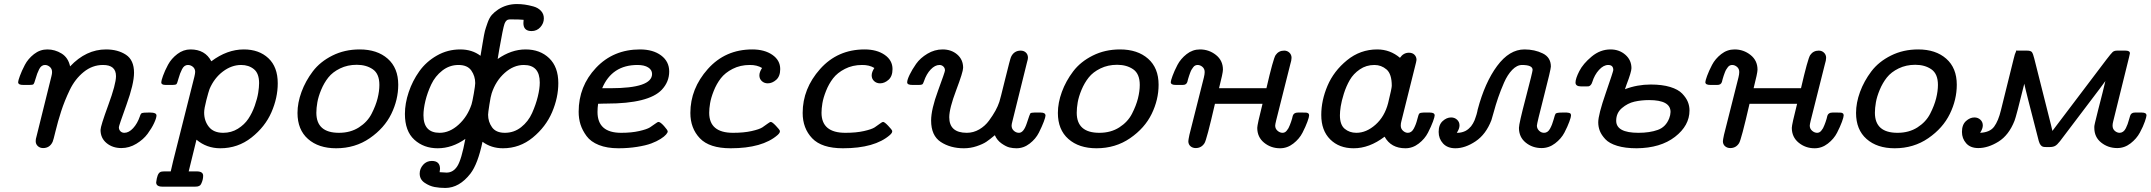

<svg xmlns="http://www.w3.org/2000/svg" viewBox="-20 -720 10529 940"><path d="M68.8 -317.9Q68.8 -324.7 77.4 -348.4Q85.9 -372.1 101.6 -402.1Q117.2 -432.1 146.5 -455.1Q175.8 -478 211.9 -478Q249 -478 281.5 -458Q314 -438 323.2 -395Q401.4 -478 499 -478Q557.1 -478 596.7 -451.9Q636.2 -425.8 636.2 -363.8Q636.2 -309.6 599.1 -206.8Q562 -104 562 -97.2Q562 -85 569.6 -77.4Q577.1 -69.8 588.9 -69.8Q610.8 -69.8 631.8 -92.5Q652.8 -115.2 665 -150.9Q668.9 -164.1 675 -166.5Q681.2 -168.9 704.1 -168.9H716.8Q745.6 -168.9 746.1 -154.8Q746.1 -142.6 734.6 -117.7Q723.1 -92.8 702.6 -64.9Q682.1 -37.1 647.5 -16.1Q612.8 4.9 574.2 4.9Q531.2 4.9 501.7 -19.5Q472.2 -43.9 472.2 -84Q472.2 -102.1 510 -205.1Q547.9 -308.1 547.9 -347.2Q547.9 -402.3 483.9 -401.9Q432.1 -401.9 389.6 -367.4Q347.2 -333 321.5 -279.5Q295.9 -226.1 279.5 -175.5Q263.2 -125 252.2 -79.1Q241.2 -33.2 237.8 -25.9Q223.6 4.9 190.9 4.9Q175.8 4.9 165.3 -4.6Q154.8 -14.2 154.8 -28.8Q154.8 -40 158.2 -49.8L231.9 -347.2Q234.9 -358.4 234.9 -367.2Q234.9 -383.3 223.9 -392.6Q212.9 -401.9 200.2 -401.9Q182.1 -401.9 171.6 -380.9Q161.1 -359.9 154.5 -335.4Q147.9 -311 143.1 -307.1Q139.2 -304.2 124 -304.2H94.2Q68.8 -303.7 68.8 -317.9Z M744.6 172.9Q749.5 130.9 763.7 123Q769.5 119.1 783.7 119.1H815.9L827.6 68.8L931.6 -344.2Q935.5 -360.4 935.5 -368.2Q935.5 -383.3 924.6 -392.6Q913.6 -401.9 899.9 -401.9Q881.8 -401.9 871.3 -381.3Q860.8 -360.8 854.2 -336.4Q847.7 -312 843.8 -308.1Q838.9 -304.2 825.7 -304.2H790.5Q769.5 -304.2 769.5 -316.9Q769.5 -324.7 778.1 -348.9Q786.6 -373 802.7 -403.1Q818.8 -433.1 848.4 -455.6Q877.9 -478 912.6 -478Q984.4 -478 1014.6 -419.9Q1091.8 -478 1173.8 -478Q1248 -478 1293.9 -435.1Q1339.8 -392.1 1339.8 -312Q1339.8 -241.2 1308.8 -170.2Q1277.8 -99.1 1211.2 -46.6Q1144.5 5.9 1058.6 5.9Q991.7 5.9 941.9 -36.1L903.8 119.1H942.9Q975.1 119.1 974.6 141.1Q974.6 160.2 964.8 180.2Q959 194.3 935.5 193.8H774.9Q744.6 193.8 744.6 172.9ZM979.5 -168.9Q979.5 -127.9 1002.7 -98.9Q1025.9 -69.8 1072.8 -69.8Q1112.8 -69.8 1144.8 -89.8Q1176.8 -109.9 1195.8 -138.4Q1214.8 -167 1227.3 -202.4Q1239.7 -237.8 1244.1 -265.4Q1248.5 -293 1248.5 -313Q1248.5 -360.8 1223.1 -381.3Q1197.8 -401.9 1160.6 -401.9Q1113.8 -401.9 1071.3 -369.9Q1028.8 -337.9 1005.9 -284.2Q1001 -271 990.2 -229.5Q979.5 -188 979.5 -168.9Z M1436.5 -167Q1436.5 -216.8 1456.1 -270Q1475.6 -323.2 1511.5 -370.6Q1547.4 -418 1607.4 -448Q1667.5 -478 1740.7 -478Q1826.7 -478 1878.2 -432.6Q1929.7 -387.2 1929.7 -305.2Q1929.7 -231.9 1895.8 -162.4Q1861.8 -92.8 1790.3 -43.5Q1718.8 5.9 1625.5 5.9Q1539.6 5.9 1488 -39.6Q1436.5 -85 1436.5 -167ZM1528.8 -168Q1528.8 -69.8 1639.6 -69.8Q1695.8 -69.8 1737.3 -96.4Q1778.8 -123 1799.3 -163.1Q1819.8 -203.1 1828.6 -238.5Q1837.4 -273.9 1837.4 -304.2Q1837.4 -358.4 1805.4 -380.6Q1773.4 -402.8 1726.6 -402.8Q1681.6 -402.8 1645 -385Q1608.4 -367.2 1587.4 -340.6Q1566.4 -314 1552.5 -280.5Q1538.6 -247.1 1533.7 -219Q1528.8 -190.9 1528.8 -168Z M1962.4 -162.1Q1962.4 -213.9 1981 -269Q1999.5 -324.2 2033 -371.1Q2066.4 -418 2118.9 -448Q2171.4 -478 2233.4 -478Q2291.5 -478 2332.5 -446.8Q2335.4 -463.9 2343 -509.5Q2350.6 -555.2 2354 -568.1Q2357.4 -581.1 2366.5 -606.9Q2375.5 -632.8 2387.9 -647Q2400.4 -661.1 2419.4 -673.8Q2459.5 -699.7 2509.3 -700.2Q2530.3 -700.2 2549.3 -697.5Q2568.4 -694.8 2591.3 -688.5Q2614.3 -682.1 2628.4 -667Q2642.6 -651.9 2642.6 -629.9Q2642.6 -606 2625.5 -586.9Q2608.4 -567.9 2582.5 -567.9Q2542.5 -567.9 2542.5 -606.9Q2542.5 -618.2 2543.5 -623Q2523.4 -625 2485.4 -625H2475.6Q2457.5 -625 2450 -603.5Q2442.4 -582 2424.3 -478Q2419.4 -448.2 2416.5 -431.2Q2483.4 -478 2553.2 -478Q2624 -478 2668.7 -435.1Q2713.4 -392.1 2713.4 -313Q2713.4 -242.2 2682.9 -170.7Q2652.3 -99.1 2588.4 -46.6Q2524.4 5.9 2442.4 5.9Q2385.3 5.9 2342.3 -25.9Q2319.3 83 2283.2 129.9Q2229 199.7 2160.6 200.2Q2132.8 200.2 2107.7 195.6Q2082.5 190.9 2058.6 174.6Q2034.7 158.2 2034.7 129.9Q2034.7 106 2051.5 86.9Q2068.4 67.9 2094.2 67.9Q2134.3 67.9 2134.3 106.9Q2134.3 110.8 2132.3 123Q2160.2 125 2166.5 125Q2198.7 125 2219 93.5Q2239.3 62 2258.3 -40Q2193.4 5.9 2122.6 5.9Q2054.7 5.9 2008.5 -36.1Q1962.4 -78.1 1962.4 -162.1ZM2053.2 -155.8Q2053.2 -69.8 2132.3 -69.8Q2181.2 -69.8 2224.9 -109.4Q2268.6 -148.9 2288.6 -209Q2292.5 -221.2 2299.6 -261.5Q2306.6 -301.8 2306.6 -313Q2306.6 -347.2 2287.6 -374.5Q2268.6 -401.9 2224.6 -401.9Q2180.7 -401.9 2145.5 -374.5Q2110.4 -347.2 2091.3 -306.6Q2072.3 -266.1 2062.7 -226.3Q2053.2 -186.5 2053.2 -155.8ZM2369.6 -158.2Q2369.6 -124 2388.9 -96.9Q2408.2 -69.8 2451.7 -69.8Q2496.6 -69.8 2531.5 -97.4Q2566.4 -125 2585 -166.5Q2603.5 -208 2613 -247.1Q2622.6 -286.1 2622.6 -315.9Q2622.6 -401.9 2544.4 -401.9Q2494.6 -401.9 2450.9 -363Q2407.2 -324.2 2387.2 -263.2Q2382.3 -249 2376 -208Q2369.6 -167 2369.6 -158.2Z M2813 -172.9Q2813 -297.9 2897.9 -387.9Q2982.9 -478 3113.3 -478Q3177.2 -478 3216.8 -448.5Q3256.3 -418.9 3256.3 -370.1Q3256.3 -319.3 3220.2 -280.8Q3156.2 -212.9 2949.2 -212.9H2940.9Q2935.1 -212.9 2924.1 -212.4Q2913.1 -211.9 2908.2 -211.9Q2905.3 -191.9 2905.3 -171.9Q2905.3 -69.8 3021 -69.8Q3071.8 -69.8 3109.4 -78.4Q3147 -86.9 3162.1 -96.4Q3177.2 -106 3188.2 -114.5Q3199.2 -123 3204.1 -123Q3212.9 -123 3231 -103Q3249 -83 3249 -76.2Q3249 -71.3 3241 -61.5Q3232.9 -51.8 3214.1 -39.8Q3195.3 -27.8 3168.7 -17.8Q3142.1 -7.8 3099.1 -1Q3056.2 5.9 3007.3 5.9Q2952.1 5.9 2912.1 -10Q2872.1 -25.9 2851.6 -54Q2831.1 -82 2822 -110.8Q2813 -139.6 2813 -172.9ZM2928.2 -288.1H2969.2Q3172.4 -288.1 3172.4 -357.9Q3172.4 -377.9 3153.3 -389.9Q3134.3 -401.9 3101.1 -401.9Q2976.1 -401.9 2928.2 -288.1Z M3359.9 -167Q3359.9 -286.1 3445.3 -382.1Q3530.8 -478 3663.1 -478Q3723.1 -478 3761.5 -451.4Q3799.8 -424.8 3799.8 -381.8Q3799.8 -346.7 3780.3 -329.3Q3760.7 -312 3738.8 -312Q3721.7 -312 3709.7 -323Q3697.8 -334 3697.8 -351.1Q3697.8 -367.2 3710.9 -387.2Q3686 -402.3 3650.9 -401.9Q3604 -401.9 3566.9 -382.8Q3529.8 -363.8 3508.8 -336.4Q3487.8 -309.1 3474.4 -275.1Q3460.9 -241.2 3456.5 -214.6Q3452.1 -188 3452.1 -168Q3452.1 -69.8 3568.8 -69.8Q3622.1 -69.8 3659.9 -78.4Q3697.8 -86.9 3712.4 -96.4Q3727.1 -106 3738 -114.5Q3749 -123 3753.9 -123Q3760.7 -123 3778.3 -104.5Q3795.9 -85.9 3797.9 -80.1Q3800.8 -71.3 3787.1 -59.1Q3712.9 5.9 3557.1 5.9Q3453.1 5.9 3406.5 -43Q3359.9 -91.8 3359.9 -167Z M3909.7 -167Q3909.7 -286.1 3995.1 -382.1Q4080.6 -478 4212.9 -478Q4272.9 -478 4311.3 -451.4Q4349.6 -424.8 4349.6 -381.8Q4349.6 -346.7 4330.1 -329.3Q4310.5 -312 4288.6 -312Q4271.5 -312 4259.5 -323Q4247.6 -334 4247.6 -351.1Q4247.6 -367.2 4260.7 -387.2Q4235.8 -402.3 4200.7 -401.9Q4153.8 -401.9 4116.7 -382.8Q4079.6 -363.8 4058.6 -336.4Q4037.6 -309.1 4024.2 -275.1Q4010.7 -241.2 4006.3 -214.6Q4002 -188 4002 -168Q4002 -69.8 4118.7 -69.8Q4171.9 -69.8 4209.7 -78.4Q4247.6 -86.9 4262.2 -96.4Q4276.9 -106 4287.8 -114.5Q4298.8 -123 4303.7 -123Q4310.5 -123 4328.1 -104.5Q4345.7 -85.9 4347.7 -80.1Q4350.6 -71.3 4336.9 -59.1Q4262.7 5.9 4106.9 5.9Q4002.9 5.9 3956.3 -43Q3909.7 -91.8 3909.7 -167Z M4421.4 -316.9Q4421.4 -329.1 4433.3 -354Q4445.3 -378.9 4465.3 -407.5Q4485.4 -436 4520.5 -457Q4555.7 -478 4594.7 -478Q4637.7 -478 4666.5 -453.1Q4695.3 -428.2 4695.3 -388.2Q4695.3 -368.2 4661.4 -278.6Q4627.4 -189 4627.4 -146Q4627.4 -69.8 4713.4 -69.8Q4745.6 -69.8 4774.2 -86.4Q4802.7 -103 4822 -129.4Q4841.3 -155.8 4853.5 -178Q4865.7 -200.2 4872.6 -221.2Q4875.5 -228 4900.6 -330.6Q4925.8 -433.1 4929.7 -440.9Q4943.8 -471.7 4976.6 -472.2Q4992.7 -472.2 5002.7 -462.6Q5012.7 -453.1 5012.7 -437Q5012.7 -430.2 5008.3 -416L4936.5 -126Q4932.6 -111.8 4932.6 -105Q4932.6 -89.8 4943.6 -79.8Q4954.6 -69.8 4968.8 -69.8Q4991.7 -69.8 5007.1 -116.9Q5022.5 -164.1 5024.4 -165Q5029.3 -168.9 5043.5 -168.9H5075.7Q5098.6 -168.9 5098.6 -153.8Q5098.6 -147 5090.1 -124Q5081.5 -101.1 5066.2 -70.6Q5050.8 -40 5021.2 -17.1Q4991.7 5.9 4956.5 5.9Q4939.5 5.9 4922.6 2Q4905.8 -2 4883.5 -17.6Q4861.3 -33.2 4850.6 -58.1Q4825.7 -37.1 4808.6 -25.6Q4791.5 -14.2 4761.5 -4.2Q4731.4 5.9 4698.7 5.9Q4632.8 5.9 4585.7 -25.1Q4538.6 -56.2 4538.6 -129.9Q4538.6 -184.1 4572.5 -276.1Q4606.4 -368.2 4606.4 -375Q4606.4 -387.2 4598.4 -394.5Q4590.3 -401.9 4579.6 -401.9Q4557.6 -401.9 4536.6 -379.9Q4515.6 -357.9 4503.4 -321.8Q4499.5 -309.6 4495.1 -306.9Q4490.7 -304.2 4479.5 -304.2H4447.8Q4421.4 -303.7 4421.4 -316.9Z M5159.2 -167Q5159.2 -216.8 5178.7 -270Q5198.2 -323.2 5234.1 -370.6Q5270 -418 5330.1 -448Q5390.1 -478 5463.4 -478Q5549.3 -478 5600.8 -432.6Q5652.3 -387.2 5652.3 -305.2Q5652.3 -231.9 5618.4 -162.4Q5584.5 -92.8 5512.9 -43.5Q5441.4 5.9 5348.1 5.9Q5262.2 5.9 5210.7 -39.6Q5159.2 -85 5159.2 -167ZM5251.5 -168Q5251.5 -69.8 5362.3 -69.8Q5418.5 -69.8 5460 -96.4Q5501.5 -123 5522 -163.1Q5542.5 -203.1 5551.3 -238.5Q5560.1 -273.9 5560.1 -304.2Q5560.1 -358.4 5528.1 -380.6Q5496.1 -402.8 5449.2 -402.8Q5404.3 -402.8 5367.7 -385Q5331.1 -367.2 5310.1 -340.6Q5289.1 -314 5275.1 -280.5Q5261.2 -247.1 5256.3 -219Q5251.5 -190.9 5251.5 -168Z M5711.9 -317.9Q5711.9 -324.7 5720.5 -348.4Q5729 -372.1 5744.6 -402.1Q5760.3 -432.1 5789.6 -455.1Q5818.8 -478 5855 -478Q5898.9 -478 5933.1 -450.9Q5967.3 -423.8 5967.3 -378.9Q5967.3 -362.8 5948.2 -288.1H6180.2Q6213.4 -432.1 6225.1 -450.2Q6240.2 -472.2 6267.1 -472.2Q6282.2 -472.2 6292.7 -462.2Q6303.2 -452.1 6303.2 -437Q6303.2 -424.8 6296.9 -404.8L6228 -130.9Q6223.1 -110.8 6223.1 -105Q6223.1 -89.8 6234.6 -79.8Q6246.1 -69.8 6259.3 -69.8Q6265.1 -69.8 6270.5 -72.5Q6275.9 -75.2 6280.5 -81.5Q6285.2 -87.9 6288.1 -92.5Q6291 -97.2 6294.9 -107.7Q6298.8 -118.2 6300.5 -122.6Q6302.2 -127 6305.7 -138.9Q6309.1 -150.9 6309.1 -152.8Q6314 -168.9 6334 -168.9H6360.8Q6370.6 -168.9 6375.7 -168.5Q6380.9 -168 6385 -165Q6389.2 -162.1 6389.2 -154.8Q6389.2 -147 6380.6 -123.5Q6372.1 -100.1 6356.7 -70.1Q6341.3 -40 6311.8 -17.1Q6282.2 5.9 6247.1 5.9Q6202.1 5.9 6168.7 -21.5Q6135.3 -48.8 6135.3 -94.2Q6135.3 -109.4 6161.1 -211.9H5928.2Q5887.2 -33.7 5877 -19Q5861.8 4.9 5834 4.9Q5818.8 4.9 5808.3 -4.2Q5797.9 -13.2 5797.9 -28.8Q5797.9 -34.7 5803.2 -60.1L5874 -340.8Q5877.9 -356.9 5877.9 -367.2Q5877.9 -383.3 5866.9 -392.6Q5856 -401.9 5843.3 -401.9Q5837.4 -401.9 5831.8 -399.4Q5826.2 -397 5821.5 -390.4Q5816.9 -383.8 5814 -379.4Q5811 -375 5807.1 -364.5Q5803.2 -354 5801.8 -349.6Q5800.3 -345.2 5796.6 -333Q5793 -320.8 5793 -318.8Q5788.1 -303.7 5770 -304.2H5737.3Q5711.9 -303.7 5711.9 -317.9Z M6448.7 -157.2Q6448.7 -228 6479.2 -300Q6509.8 -372.1 6574.7 -425Q6639.6 -478 6722.7 -478Q6785.6 -478 6834 -437Q6851.1 -461.9 6877.9 -461.9Q6895 -461.9 6905 -451.9Q6915 -441.9 6915 -426.8Q6915 -421.9 6906.7 -390.1L6840.8 -126Q6837.9 -116.2 6837.9 -105Q6837.9 -89.8 6848.9 -79.8Q6859.9 -69.8 6872.6 -69.8Q6890.6 -69.8 6901.6 -90.3Q6912.6 -110.8 6918.7 -135.5Q6924.8 -160.2 6928.7 -164.1Q6934.6 -168.9 6948.7 -168.9H6981Q7003.9 -168.9 7003.9 -154.8Q7003.9 -147.9 6995.4 -124.5Q6986.8 -101.1 6971.2 -70.6Q6955.6 -40 6925.8 -17.1Q6896 5.9 6860.8 5.9Q6790 5.9 6758.8 -50.8Q6683.6 6.3 6606.9 5.9Q6536.1 5.9 6492.4 -37.6Q6448.7 -81.1 6448.7 -157.2ZM6540 -155.8Q6540 -108.9 6563.5 -89.4Q6586.9 -69.8 6620.6 -69.8Q6669.4 -69.8 6714.1 -109.4Q6758.8 -148.9 6775.9 -214.8Q6793.9 -288.1 6793.9 -299.8Q6793.9 -357.9 6768.3 -379.9Q6742.7 -401.9 6709 -401.9Q6668.9 -401.9 6637.5 -380.4Q6606 -358.9 6588.4 -328.4Q6570.8 -297.9 6559.3 -261.5Q6547.9 -225.1 6543.9 -199Q6540 -172.9 6540 -155.8Z M7023.4 -74.2Q7023.4 -109.4 7043 -127.2Q7062.5 -145 7084.5 -145Q7101.6 -145 7113.5 -134Q7125.5 -123 7125.5 -106Q7125.5 -89.8 7112.3 -69.8H7115.7Q7127 -69.8 7137.2 -72.5Q7147.5 -75.2 7155 -79.1Q7162.6 -83 7170.2 -89.6Q7177.7 -96.2 7182.1 -101.6Q7186.5 -106.9 7191.7 -116Q7196.8 -125 7199.2 -131.1Q7201.7 -137.2 7204.6 -146.5Q7207.5 -155.8 7209 -159.9Q7210.4 -164.1 7212.4 -173.1Q7214.4 -182.1 7214.4 -183.1Q7249.5 -315.9 7309.6 -397Q7369.6 -478 7443.4 -478Q7493.2 -478 7533 -458.5Q7572.8 -439 7572.8 -394Q7572.8 -380.9 7538.6 -248Q7504.4 -115.2 7504.4 -105Q7504.4 -90.8 7514.9 -80.3Q7525.4 -69.8 7539.6 -69.8Q7557.6 -69.8 7568.6 -89.8Q7579.6 -109.9 7586.2 -134.5Q7592.8 -159.2 7595.7 -163.1Q7600.6 -168.9 7626.5 -168.9H7637.7Q7647.5 -168.9 7651.1 -168.9Q7654.8 -168.9 7661.1 -167.5Q7667.5 -166 7669.4 -163.1Q7671.4 -160.2 7671.4 -153.8Q7671.4 -147 7663.1 -124Q7654.8 -101.1 7639.2 -71Q7623.5 -41 7593.5 -18.1Q7563.5 4.9 7527.3 4.9Q7482.4 4.9 7449.5 -22Q7416.5 -48.8 7416.5 -94.2Q7416.5 -114.3 7450 -241.7Q7483.4 -369.1 7483.4 -377.9Q7483.4 -401.9 7431.6 -401.9Q7406.7 -401.9 7383.5 -377.9Q7360.4 -354 7343.5 -315.4Q7326.7 -276.9 7314.7 -241.9Q7302.7 -207 7293.2 -171.6Q7283.7 -136.2 7281.7 -131.8Q7254.9 -62 7204.1 -28.1Q7153.3 5.9 7105.5 5.9Q7066.4 5.9 7044.9 -17.6Q7023.4 -41 7023.4 -74.2Z M7864.7 -478Q7907.7 -478 7937.5 -451.9Q7967.3 -425.8 7967.3 -386.2Q7967.3 -368.2 7943.4 -306.2Q7938.5 -291 7935.5 -283.2Q7995.6 -306.2 8061.5 -306.2Q8117.7 -306.2 8157 -294.2Q8196.3 -282.2 8215.8 -261.7Q8235.4 -241.2 8243.4 -221.2Q8251.5 -201.2 8251.5 -179.2Q8251.5 -105 8180.4 -50Q8109.4 4.9 7992.7 5.9Q7936.5 5.9 7897.5 -6.1Q7858.4 -18.1 7839.4 -38.6Q7820.3 -59.1 7812.5 -79.1Q7804.7 -99.1 7804.7 -121.1Q7804.7 -158.2 7841.6 -264.6Q7878.4 -371.1 7878.4 -377Q7878.4 -401.9 7853.5 -401.9Q7830.6 -401.9 7808.6 -377.9Q7786.6 -354 7775.4 -317.9Q7772.5 -308.1 7767.1 -303Q7761.7 -297.9 7757.6 -297.4Q7753.4 -296.9 7745.6 -296.9H7721.7Q7693.4 -296.9 7693.4 -315.9Q7693.4 -335 7711.9 -371.6Q7730.5 -408.2 7772.5 -443.1Q7814.5 -478 7864.7 -478ZM7892.6 -128.9Q7892.6 -69.8 8001.5 -69.8Q8056.6 -69.8 8096.2 -84Q8135.7 -98.1 8152.3 -141.1Q8158.2 -156.2 8158.7 -171.9Q8158.7 -230 8053.7 -230Q8015.6 -230 7982.2 -222.4Q7948.7 -214.8 7920.7 -190.9Q7892.6 -167 7892.6 -128.9Z M8329.1 -317.9Q8329.1 -324.7 8337.6 -348.4Q8346.2 -372.1 8361.8 -402.1Q8377.4 -432.1 8406.7 -455.1Q8436 -478 8472.2 -478Q8516.1 -478 8550.3 -450.9Q8584.5 -423.8 8584.5 -378.9Q8584.5 -362.8 8565.4 -288.1H8797.4Q8830.6 -432.1 8842.3 -450.2Q8857.4 -472.2 8884.3 -472.2Q8899.4 -472.2 8909.9 -462.2Q8920.4 -452.1 8920.4 -437Q8920.4 -424.8 8914.1 -404.8L8845.2 -130.9Q8840.3 -110.8 8840.3 -105Q8840.3 -89.8 8851.8 -79.8Q8863.3 -69.8 8876.5 -69.8Q8882.3 -69.8 8887.7 -72.5Q8893.1 -75.2 8897.7 -81.5Q8902.3 -87.9 8905.3 -92.5Q8908.2 -97.2 8912.1 -107.7Q8916 -118.2 8917.7 -122.6Q8919.4 -127 8922.9 -138.9Q8926.3 -150.9 8926.3 -152.8Q8931.2 -168.9 8951.2 -168.9H8978Q8987.8 -168.9 8992.9 -168.5Q8998 -168 9002.2 -165Q9006.3 -162.1 9006.3 -154.8Q9006.3 -147 8997.8 -123.5Q8989.3 -100.1 8973.9 -70.1Q8958.5 -40 8929 -17.1Q8899.4 5.9 8864.3 5.9Q8819.3 5.9 8785.9 -21.5Q8752.4 -48.8 8752.4 -94.2Q8752.4 -109.4 8778.3 -211.9H8545.4Q8504.4 -33.7 8494.1 -19Q8479 4.9 8451.2 4.9Q8436 4.9 8425.5 -4.2Q8415 -13.2 8415 -28.8Q8415 -34.7 8420.4 -60.1L8491.2 -340.8Q8495.1 -356.9 8495.1 -367.2Q8495.1 -383.3 8484.1 -392.6Q8473.1 -401.9 8460.4 -401.9Q8454.6 -401.9 8449 -399.4Q8443.4 -397 8438.7 -390.4Q8434.1 -383.8 8431.2 -379.4Q8428.2 -375 8424.3 -364.5Q8420.4 -354 8418.9 -349.6Q8417.5 -345.2 8413.8 -333Q8410.2 -320.8 8410.2 -318.8Q8405.3 -303.7 8387.2 -304.2H8354.5Q8329.1 -303.7 8329.1 -317.9Z M9066.9 -167Q9066.9 -216.8 9086.4 -270Q9106 -323.2 9141.8 -370.6Q9177.7 -418 9237.8 -448Q9297.9 -478 9371.1 -478Q9457 -478 9508.5 -432.6Q9560.1 -387.2 9560.1 -305.2Q9560.1 -231.9 9526.1 -162.4Q9492.2 -92.8 9420.7 -43.5Q9349.1 5.9 9255.9 5.9Q9169.9 5.9 9118.4 -39.6Q9066.9 -85 9066.9 -167ZM9159.2 -168Q9159.2 -69.8 9270 -69.8Q9326.2 -69.8 9367.7 -96.4Q9409.2 -123 9429.7 -163.1Q9450.2 -203.1 9459 -238.5Q9467.8 -273.9 9467.8 -304.2Q9467.8 -358.4 9435.8 -380.6Q9403.8 -402.8 9356.9 -402.8Q9312 -402.8 9275.4 -385Q9238.8 -367.2 9217.8 -340.6Q9196.8 -314 9182.9 -280.5Q9168.9 -247.1 9164.1 -219Q9159.2 -190.9 9159.2 -168Z M9585.4 -74.2Q9585.4 -109.4 9605 -127.2Q9624.5 -145 9646.5 -145Q9663.6 -145 9675.5 -134Q9687.5 -123 9687.5 -106Q9687.5 -89.8 9674.3 -69.8Q9722.2 -71.8 9742.9 -99.9Q9763.7 -127.9 9776.4 -181.2L9838.4 -431.2Q9844.2 -457 9850.6 -469.2L9849.6 -472.2H9903.3Q9922.4 -472.2 9928 -464.6Q9933.6 -457 9939.5 -433.1L10020.5 -111.8Q10026.4 -89.8 10028.3 -79.1L10292.5 -428.2Q10315.4 -458 10323 -465.1Q10330.6 -472.2 10345.7 -472.2H10385.7Q10407.7 -472.2 10407.7 -459Q10407.7 -457 10403.3 -439L10325.7 -125Q10322.8 -113.8 10322.8 -105Q10322.8 -88.9 10333.7 -79.3Q10344.7 -69.8 10357.4 -69.8Q10366.2 -69.8 10374.3 -75.4Q10382.3 -81.1 10387.9 -92.5Q10393.6 -104 10396.5 -112.5Q10399.4 -121.1 10403.6 -135.5Q10407.7 -149.9 10408.7 -152.8Q10413.6 -168.9 10431.6 -168.9H10466.8Q10488.8 -168.9 10488.8 -154.8Q10488.8 -147.9 10480.7 -124.5Q10472.7 -101.1 10456.5 -71Q10440.4 -41 10410.9 -18.1Q10381.3 4.9 10345.7 4.9Q10300.8 4.9 10267.1 -22Q10233.4 -48.8 10233.4 -94.2Q10233.4 -97.2 10233.4 -99.6Q10233.4 -102.1 10233.9 -105Q10234.4 -107.9 10235.4 -112.5Q10236.3 -117.2 10237.5 -122.1Q10238.8 -127 10241.2 -137Q10243.7 -147 10246.1 -157Q10248.5 -167 10252.9 -184.6Q10257.3 -202.1 10262 -220Q10266.6 -237.8 10273.7 -265.9Q10280.8 -293.9 10287.6 -323.2Q10278.8 -310.1 10258.8 -284.2L10065.4 -28.8Q10051.3 -10.7 10041 -5.4Q10030.8 0 10013.7 0H9999.5Q9988.3 0 9982.4 -1.5Q9976.6 -2.9 9970.9 -9.5Q9965.3 -16.1 9961.4 -29.8Q9894.5 -287.6 9890.6 -310.1Q9850.6 -147.9 9842.8 -128.9Q9814.9 -58.1 9764.2 -26.6Q9713.4 4.9 9665.5 4.9Q9626.5 4.9 9606 -18.6Q9585.4 -42 9585.4 -74.2Z"/></svg>

Font: CMU Concrete
Style: BoldItalic
Weight: 700
Italic angle: -14.04°
Version: Version 0.7.0